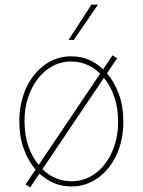

<svg xmlns="http://www.w3.org/2000/svg" viewBox="-20 -800 620 834"><path d="M63.9 0ZM110.8 14.2 90.9 1.4 134.6 -63.6Q102.6 -100.1 83.3 -153.2Q63.9 -206.3 63.9 -272.7Q63.9 -315 72.1 -352.1Q80.3 -389.2 94.8 -420.1Q109.4 -451 129.6 -475.9Q149.9 -500.7 174.4 -518.5Q225.9 -555.4 289.8 -555.4Q368.6 -555.4 427.9 -498.9L468.8 -559.7L488.6 -546.9L444.6 -481.5Q476.6 -444.6 496.1 -391.7Q515.6 -338.8 515.6 -272.7Q516 -231.5 508.2 -194.6Q500.4 -157.7 485.6 -126.2Q470.9 -94.8 450.3 -69.4Q429.7 -44 404.3 -26.3Q378.9 -8.5 350 0.9Q321 10.3 289.8 9.9Q247.9 9.9 213.2 -5.3Q178.6 -20.6 151.6 -46.2ZM289.8 -12.8Q319.2 -12.4 345.9 -21.5Q372.5 -30.5 395.2 -47.4Q418 -64.3 436.1 -88.1Q454.2 -111.9 467 -141Q479.8 -170.1 486.5 -203.5Q493.3 -236.9 492.9 -272.7Q492.9 -332.4 476.2 -380.1Q459.5 -427.9 431.5 -462L164.4 -65.3Q218 -12.8 289.8 -12.8ZM148.1 -83.5 415.1 -480.1Q390.3 -504.6 358.7 -518.6Q327.1 -532.7 289.8 -532.7Q246.1 -533.4 208.8 -513.1Q171.5 -492.9 144.2 -457.6Q116.8 -422.2 101.4 -374.6Q85.9 -327.1 86.6 -272.7Q86.6 -212.7 103.3 -164.8Q120 -116.8 148.1 -83.5ZM300.4 -626.4H277.7L377.1 -779.8H405.5Z"/></svg>

Font: Linik Sans Thin
Style: Regular
Weight: 100
Designer: Fonts by Rasmus Andersson / Changes by Cristiano Sobral with parts from Marc Monis
Foundry: rsms
Version: Version 3.020; ttfautohint (v1.6)